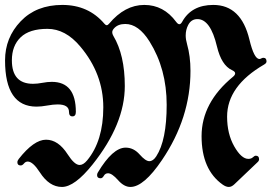

<svg xmlns="http://www.w3.org/2000/svg" viewBox="-48 -738 1098 768"><path d="M-27.8 -496.6Q-27.8 -587.4 34.7 -652.8Q97.2 -718.3 201.4 -718.3Q305.7 -718.3 369.6 -643.1Q374.5 -637.2 378.9 -637.2Q383.3 -637.2 388.2 -643.1Q451.2 -718.3 529.1 -718.3Q606.9 -718.3 656.7 -650.4Q663.6 -641.1 669.4 -641.1Q675.3 -641.1 680.7 -650.9Q717.8 -718.3 805.2 -718.3Q916.5 -718.3 949.7 -579.6Q968.3 -502 989.7 -502Q993.2 -502 997.3 -504.4Q1001.5 -506.8 1005.4 -506.8Q1018.1 -506.8 1018.1 -492.2Q1018.1 -485.4 1008.8 -480Q860.4 -394 860.4 -271.5Q860.4 -202.6 888.9 -152.6Q917.5 -102.5 945.3 -102.5Q957 -102.5 963.6 -108.9Q970.2 -115.2 975.1 -115.2Q988.3 -115.2 988.3 -101.1Q988.3 -94.7 982.4 -89.4L889.6 -1Q878.4 9.8 867.2 9.8Q856 9.8 842.8 0.5Q758.3 -59.1 758.3 -193.4Q758.3 -327.6 884.3 -431.2Q892.6 -438 892.6 -444.8Q892.6 -451.7 879.9 -457.5Q837.9 -476.6 819.8 -552.2Q793.9 -661.6 741.7 -661.6Q716.8 -661.6 704.6 -637.7Q694.8 -618.7 694.8 -596.2Q694.8 -580.1 700.2 -561.5Q713.9 -513.2 713.9 -454.6Q713.9 -266.1 600.1 -98.1Q527.3 9.8 473.6 9.8Q448.2 9.8 424.1 -17.6Q399.9 -44.9 384.3 -44.9Q373 -44.9 367.4 -34.9Q361.8 -24.9 354.5 -24.9Q340.3 -24.9 340.3 -37.6Q340.3 -43 343.3 -47.9Q402.8 -147.5 454.6 -147.5Q486.3 -147.5 510.3 -120.4Q534.2 -93.3 549.3 -93.3Q564.5 -93.3 577.1 -112.8Q618.7 -176.8 618.7 -318.8Q618.7 -462.4 550.3 -571.8Q506.3 -642.1 453.1 -642.1Q423.3 -642.1 407.7 -624Q400.9 -616.2 400.9 -609.1Q400.9 -602.1 405.3 -594.7Q451.2 -518.1 451.2 -394Q451.2 -241.7 322.3 -80.1Q250.5 9.8 199.7 9.8Q148.9 9.8 111.3 -48.8Q83.5 -91.8 63 -91.8Q54.2 -91.8 47.9 -84Q41.5 -76.2 34.7 -76.2Q21.5 -76.2 21.5 -88.9Q21.5 -95.2 26.9 -102.1Q87.4 -179.2 136.2 -179.2Q185.1 -179.2 222.7 -120.6Q250 -78.1 270.5 -78.1Q285.2 -78.1 300.3 -96.2Q365.2 -174.3 365.2 -308.6Q365.2 -442.9 272.9 -552.2Q213.9 -622.6 141.8 -622.6Q69.8 -622.6 34.7 -588.9Q-0.5 -555.2 -0.5 -496.6Q-0.5 -402.8 84 -402.8Q101.1 -402.8 121.6 -406.7Q142.1 -410.6 159.2 -410.6Q255.4 -410.6 255.4 -290.5Q255.4 -272.5 241.7 -272.5Q228 -272.5 228 -290.5Q228 -320.3 182.6 -320.3Q165 -320.3 141.1 -315.9Q117.2 -311.5 98.1 -311.5Q-27.8 -311.5 -27.8 -496.6Z"/></svg>

Font: UnifrakturMaguntia20
Style: Book
Weight: 400
Designer: j. 'mach' wust, Gerrit Ansmann, Georg Duffner, based on a font by Peter Wiegel, original typeface by Carl Albert Fahrenw
Version: Version 2017-03-19